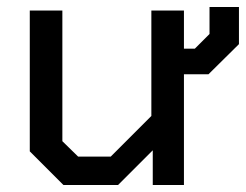

<svg xmlns="http://www.w3.org/2000/svg" viewBox="-20 -528 702 548"><path d="M662 -508V-402L575 -316H505V0H416V-99L317 0H161L65 -96V-498H158V-125L203 -81H296L412 -197V-498H505V-389H536L578 -431V-508Z"/></svg>

Font: Chakra Petch Medium
Style: Regular
Weight: 500
Designer: Katatrad Aksorn Co.,Ltd.
Foundry: Cadson Demak Co.,Ltd.
Version: Version 1.000; ttfautohint (v1.6)